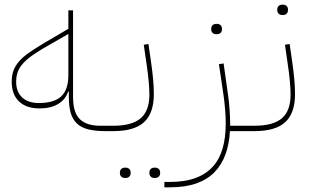

<svg xmlns="http://www.w3.org/2000/svg" viewBox="-20 -560 1325 820"><path d="M430 0Q387 0 357 -7.5Q327 -15 308.5 -32.5Q290 -50 282 -77.5Q274 -105 274 -146V-169H271Q260 -135 228.5 -116Q197 -97 149 -97Q92 -97 61 -127Q30 -157 30 -211Q30 -238 37.5 -258.5Q45 -279 61.5 -298Q78 -317 104 -335Q130 -353 168 -376L272 -437V-516H292V-146Q292 -78 321.5 -50.5Q351 -23 407 -23H440V-10ZM146 -120Q211 -120 241.5 -148.5Q272 -177 272 -239V-415L190 -368Q151 -346 124.5 -328Q98 -310 81 -292Q64 -274 56.5 -254.5Q49 -235 49 -211Q49 -168 74.5 -144Q100 -120 146 -120Z M430 -13 440 -23H464Q544 -23 581 -55Q618 -87 618 -156Q618 -179 615 -212.5Q612 -246 605 -293L594 -369L614 -372L625 -296Q631 -254 634 -220.5Q637 -187 637 -158Q637 -77 595.5 -38.5Q554 0 464 0H430ZM639 200Q630 200 624 194.5Q618 189 618 178Q618 167 624 161.5Q630 156 639 156H643Q652 156 658 161.5Q664 167 664 178Q664 189 658 194.5Q652 200 643 200ZM513 200Q504 200 498 194.5Q492 189 492 178Q492 167 498 161.5Q504 156 513 156H517Q526 156 532 161.5Q538 167 538 178Q538 189 532 194.5Q526 200 517 200Z M682 217H706Q770 217 815.5 200Q861 183 889.5 151Q918 119 931 73Q944 27 944 -30Q944 -43 943.5 -59Q943 -75 941.5 -91Q940 -107 938.5 -122.5Q937 -138 935 -151L915 -286L935 -289L954 -154Q958 -128 960.5 -92.5Q963 -57 963 -31V-23H1043V-10L1033 0H962Q959 56 942.5 100.5Q926 145 895.5 176Q865 207 818 223.5Q771 240 706 240H682ZM903 -414Q894 -414 888 -419.5Q882 -425 882 -436Q882 -447 888 -452.5Q894 -458 903 -458H907Q916 -458 922 -452.5Q928 -447 928 -436Q928 -425 922 -419.5Q916 -414 907 -414Z M1033 -13 1043 -23H1067Q1147 -23 1184 -55Q1221 -87 1221 -156Q1221 -179 1218 -212.5Q1215 -246 1208 -293L1197 -369L1217 -372L1228 -296Q1234 -254 1237 -220.5Q1240 -187 1240 -158Q1240 -77 1198.5 -38.5Q1157 0 1067 0H1033ZM1185 -496Q1176 -496 1170 -501.5Q1164 -507 1164 -518Q1164 -529 1170 -534.5Q1176 -540 1185 -540H1189Q1198 -540 1204 -534.5Q1210 -529 1210 -518Q1210 -507 1204 -501.5Q1198 -496 1189 -496Z"/></svg>

Font: IBM Plex Sans Arabic Thin
Style: Regular
Weight: 100
Designer: Mike Abbink, Paul van der Laan, Pieter van Rosmalen, Wael Morcos, Khajak Apelian
Foundry: Bold Monday
Version: Version 1.101